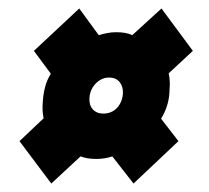

<svg xmlns="http://www.w3.org/2000/svg" viewBox="-20 -527 492 453"><path d="M101 -94 26 -194 83 -248Q79 -265 81 -287Q82 -305 86.5 -322Q91 -339 100 -353L60 -407L167 -507L213 -444Q223 -447 233 -449Q243 -451 254 -451Q265 -451 274.5 -449.5Q284 -448 292 -444L361 -507L435 -407L378 -354Q380 -345 380.5 -335.5Q381 -326 380 -316Q380 -298 375 -280.5Q370 -263 360 -247L401 -194L295 -94L245 -158Q236 -155 226.5 -153.5Q217 -152 207 -152Q196 -152 187 -153.5Q178 -155 170 -158ZM224 -259Q236 -259 246 -264.5Q256 -270 262.5 -281Q269 -292 270 -306Q271 -322 262.5 -333Q254 -344 237 -344Q225 -344 215 -337.5Q205 -331 198.5 -320.5Q192 -310 191 -296Q190 -279 199 -269Q208 -259 224 -259Z"/></svg>

Font: Georama ExtraBold
Style: Italic
Weight: 800
Italic angle: -9°
Version: Version 1.001